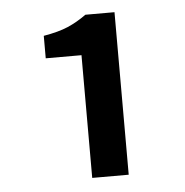

<svg xmlns="http://www.w3.org/2000/svg" viewBox="-40 -914 500 519"><g transform="rotate(-5 210.0 -654.5)"><path d="M190 -434V-767H93V-828Q134 -835 159.5 -846Q185 -857 210 -875H289V-434Z"/></g></svg>

Font: Noto Sans HK Thin SemiBold
Style: Regular
Weight: 600
Version: Version 2.004-H2;hotconv 1.0.118;makeotfexe 2.5.65603